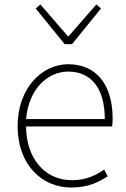

<svg xmlns="http://www.w3.org/2000/svg" viewBox="-20 -828 567 861"><path d="M300 13C378 13 423 -13 463 -37L447 -68C407 -39 362 -20 302 -20C178 -20 97 -122 97 -261H483C485 -275 485 -286 485 -297C485 -453 408 -540 286 -540C169 -540 59 -434 59 -262C59 -90 167 13 300 13ZM97 -294C108 -427 192 -507 286 -507C385 -507 450 -437 450 -294ZM270 -630H303L433 -790L412 -808L288 -666H284L161 -808L140 -790Z"/></svg>

Font: Source Han Sans JP VF
Style: Regular
Weight: 250
Designer: Ryoko NISHIZUKA 西塚涼子 (kana, bopomofo & ideographs); Paul D. Hunt (Latin, Greek & Cyrillic); Sandoll Communications 산돌커뮤니
Foundry: Adobe
Version: Version 2.004;hotconv 1.0.118;makeotfexe 2.5.65603